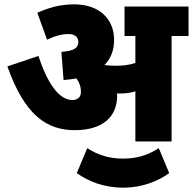

<svg xmlns="http://www.w3.org/2000/svg" viewBox="-20 -652 889 885"><path d="M520 -211C520 -214 519 -218 519 -221C523 -221 526 -221 530 -221C555 -221 580 -223 604 -231V0H771V-486H849V-622H554V-486H604V-362C575 -352 547 -349 515 -349C495 -349 478 -350 463 -352L462 -353C491 -382 506 -421 506 -468C506 -562 440 -632 322 -632C254 -632 201 -615 152 -593L197 -469C231 -486 265 -495 295 -495C323 -495 341 -483 341 -458C341 -432 322 -417 263 -413L273 -283C294 -285 314 -287 332 -291C346 -272 353 -252 353 -228C353 -205 339 -191 313 -191C253 -191 200 -265 157 -394L14 -346C94 -120 196 -52 325 -52C449 -52 520 -110 520 -211ZM547 213C638 213 709 182 760 146L712 31C658 65 609 79 547 79C483 79 433 63 382 31L334 146C386 183 457 213 547 213Z"/></svg>

Font: Noto Sans SemiCondensed Black
Style: Italic
Weight: 900
Width: 4
Italic angle: -12°
Designer: Monotype Design Team
Foundry: Monotype Imaging Inc.
Version: Version 2.013